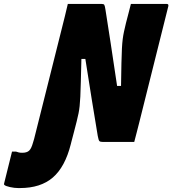

<svg xmlns="http://www.w3.org/2000/svg" viewBox="-194 -720 874 974"><path d="M-81 55Q-58 55 -46.5 44.5Q-35 34 -27 5L-21 -15Q14 -154 49 -294Q84 -434 119 -573Q127 -605 135 -637Q143 -669 150 -700H322Q332 -700 335 -695.5Q338 -691 341 -671Q353 -595 367.5 -500.5Q382 -406 400 -284H420Q421 -354 422 -399.5Q423 -445 424.5 -473.5Q426 -502 428.5 -521.5Q431 -541 435 -559.5Q439 -578 445 -603Q452 -629 458 -653Q464 -677 470 -700H652Q662 -700 660 -689Q623 -541 586 -393Q549 -245 512 -97Q506 -72 499.5 -48Q493 -24 487 0H327Q315 0 310.5 -4Q306 -8 302 -30Q288 -114 272 -212.5Q256 -311 239 -421H219Q217 -350 216 -304.5Q215 -259 213.5 -230Q212 -201 210 -182Q208 -163 204.5 -145.5Q201 -128 195 -104Q187 -74 181 -49.5Q175 -25 168 0L165 12Q136 127 74 180.5Q12 234 -93 234H-102Q-121 234 -143.5 229Q-166 224 -172 218Q-175 215 -173 210Q-163 169 -153 129.5Q-143 90 -133 49H-113Q-105 52 -98 53.5Q-91 55 -81 55Z"/></svg>

Font: Recursive Mn Lnr St Blk
Style: Italic
Weight: 900
Italic angle: -15°
Monospace: yes
Version: Version 1.079;hotconv 1.0.112;makeotfexe 2.5.65598; ttfautoh